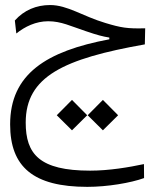

<svg xmlns="http://www.w3.org/2000/svg" viewBox="-20 -433 626 758"><path d="M324.7 304.7C403.8 304.7 496.1 289.1 548.8 270L548.3 214.8C490.2 227.1 412.1 240.7 335.9 240.7C135.7 240.7 81.5 175.3 81.5 50.8C81.5 -131.3 231.9 -201.2 551.8 -257.8L553.2 -321.3C482.9 -319.3 457.5 -323.7 396 -342.3C306.2 -369.1 246.6 -413.1 177.7 -413.1C123.5 -413.1 75.2 -393.1 38.6 -352.1L44.4 -300.8C78.6 -328.1 121.6 -349.1 170.4 -349.1C221.7 -349.1 259.3 -329.6 318.4 -310.1C365.7 -293.9 385.3 -289.1 411.6 -284.7V-277.8C163.1 -231.4 20 -140.6 20 58.1C20 225.6 111.3 304.7 324.7 304.7ZM264.2 81.5 324.2 22 264.2 -38.6 204.1 22ZM386.2 81.5 446.3 22 386.2 -38.6 326.2 22Z"/></svg>

Font: Cascadia Mono Light
Style: Regular
Weight: 300
Monospace: yes
Designer: Aaron Bell
Foundry: Saja Typeworks
Version: Version 2404.023